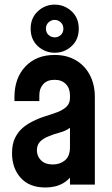

<svg xmlns="http://www.w3.org/2000/svg" viewBox="-20 -798 485 830"><path d="M176.5 12.5Q106.5 12.5 69.2 -29.5Q32 -71.5 32 -136Q32 -174 44.2 -200Q56.5 -226 76.2 -243.5Q96 -261 119.5 -272.5Q146.5 -286.5 175 -295.2Q203.5 -304 228 -313.2Q252.5 -322.5 267.5 -336.8Q282.5 -351 282.5 -375V-386Q282.5 -416 264.8 -434.5Q247 -453 216 -453Q184.5 -453 167.2 -434.5Q150 -416 150 -386V-361H42.5V-378.5Q42.5 -460.5 89.8 -510.5Q137 -560.5 216 -560.5Q268.5 -560.5 307.5 -537.8Q346.5 -515 368.2 -474Q390 -433 390 -378.5V0H282.5V-82.5L301 -58.5Q284.5 -24 252.5 -5.8Q220.5 12.5 176.5 12.5ZM208.5 -87Q239.5 -87 261 -105Q282.5 -123 282.5 -162V-245.5Q263.5 -231.5 238.2 -225Q213 -218.5 188.5 -208Q165 -198.5 152.2 -184.5Q139.5 -170.5 139.5 -148Q139.5 -123 157.2 -105Q175 -87 208.5 -87ZM217 -570Q174.5 -570 143.5 -598.5Q112.5 -627 112.5 -674Q112.5 -720.5 143.5 -749.2Q174.5 -778 216 -778Q258 -778 289.2 -749.5Q320.5 -721 320.5 -674Q320.5 -627 289.5 -598.5Q258.5 -570 217 -570ZM217 -636.5Q231.5 -636.5 242.8 -646.8Q254 -657 254 -674Q254 -691 242.5 -701.5Q231 -712 216.5 -712Q201.5 -712 190 -701.5Q178.5 -691 178.5 -674Q178.5 -657 190 -646.8Q201.5 -636.5 217 -636.5Z"/></svg>

Font: Mohave Light SemiBold
Style: Regular
Weight: 600
Version: Version 2.003